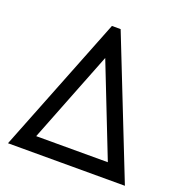

<svg xmlns="http://www.w3.org/2000/svg" viewBox="-127 -811 876 922"><g transform="rotate(20 311.5 -350.0)"><path d="M289.5 -700 13 0H610.5L334 -700ZM311.8 -544.5 494.8 -78.3H128.7Z"/></g></svg>

Font: Unageo Variable
Style: Regular
Weight: 300
Designer: Richard Sepsi
Foundry: Richard Sepsi
Version: Version 2.200